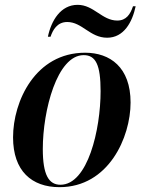

<svg xmlns="http://www.w3.org/2000/svg" viewBox="-20 -764 593 794"><path d="M423 -608C492 -608 527 -672 541 -738H530C519 -705 502 -679 465 -679C402 -679 368 -744 301 -744C231 -744 192 -679 178 -612H189C198 -639 216 -673 258 -673C320 -673 352 -608 423 -608ZM226 10C429 10 520 -196 520 -340C520 -486 435 -546 332 -546C126 -546 34 -345 34 -196C34 -57 111 10 226 10ZM230 0C182 0 157 -40 157 -148C157 -307 216 -536 326 -536C376 -536 396 -496 396 -387C396 -228 343 0 230 0Z"/></svg>

Font: Noto Serif Display SemiCondensed SemiBold
Style: Italic
Weight: 600
Width: 4
Italic angle: -12°
Designer: Monotype Design Team
Foundry: Monotype Imaging Inc.
Version: Version 2.009